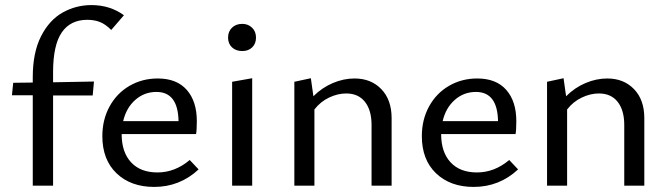

<svg xmlns="http://www.w3.org/2000/svg" viewBox="-20 -731 2631 756"><path d="M189 -447V-407L350 -410L345 -355H189V0H109V-356H27L32 -405L109 -406V-427Q109 -524 141.5 -588Q174 -652 226.5 -681.5Q279 -711 340 -711Q413 -711 468 -671L418 -613Q395 -636 373 -644.5Q351 -653 324 -653Q257 -653 223 -603Q189 -553 189 -447Z M762 -64Q688 5 587 5Q495 5 439 -48.5Q383 -102 383 -195Q383 -260 411.5 -312Q440 -364 490 -393Q540 -422 601 -422Q676 -422 715.5 -377Q755 -332 755 -254Q755 -219 752 -203H459Q459 -132 496 -92Q533 -52 600 -52Q669 -52 727 -101ZM465 -254H683Q681 -369 596 -369Q548 -369 512.5 -337.5Q477 -306 465 -254Z M878 -583Q878 -607 893.5 -622Q909 -637 934 -637Q957 -637 972.5 -622Q988 -607 988 -583Q988 -559 973 -544.5Q958 -530 934 -530Q909 -530 893.5 -544.5Q878 -559 878 -583ZM894 -409 973 -423V0H894Z M1522 -266V0H1443V-239Q1443 -297 1417 -330Q1391 -363 1343 -363Q1310 -363 1276 -347Q1242 -331 1218 -300V0H1139V-409L1204 -423L1214 -352Q1248 -386 1290.5 -404Q1333 -422 1376 -422Q1441 -422 1481.5 -380Q1522 -338 1522 -266Z M2020 -64Q1946 5 1845 5Q1753 5 1697 -48.5Q1641 -102 1641 -195Q1641 -260 1669.5 -312Q1698 -364 1748 -393Q1798 -422 1859 -422Q1934 -422 1973.5 -377Q2013 -332 2013 -254Q2013 -219 2010 -203H1717Q1717 -132 1754 -92Q1791 -52 1858 -52Q1927 -52 1985 -101ZM1723 -254H1941Q1939 -369 1854 -369Q1806 -369 1770.5 -337.5Q1735 -306 1723 -254Z M2517 -266V0H2438V-239Q2438 -297 2412 -330Q2386 -363 2338 -363Q2305 -363 2271 -347Q2237 -331 2213 -300V0H2134V-409L2199 -423L2209 -352Q2243 -386 2285.5 -404Q2328 -422 2371 -422Q2436 -422 2476.5 -380Q2517 -338 2517 -266Z"/></svg>

Font: Ysabeau Infant Medium
Style: Regular
Weight: 500
Designer: Christian Thalmann (Catharsis Fonts)
Version: Version 0.003